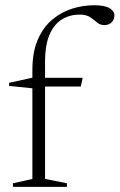

<svg xmlns="http://www.w3.org/2000/svg" viewBox="-20 -730 467 750"><path d="M156 -31 241.5 -14V0H30.5V-14L106.5 -31V-385L15.5 -394.5V-406.5L106.5 -426.5V-456Q106.5 -527 127.8 -575.5Q149 -624 184.2 -653.5Q219.5 -683 262 -696.2Q304.5 -709.5 347 -709.5Q390 -709.5 408.5 -697.8Q427 -686 427 -669.5Q427 -654 416.2 -643Q405.5 -632 388 -632Q371 -632 359.2 -642.2Q347.5 -652.5 332.2 -662.8Q317 -673 290.5 -673Q253.5 -673 222.8 -654.8Q192 -636.5 174 -595.8Q156 -555 156 -488V-426H303L295.5 -392H156Z"/></svg>

Font: Newsreader Text Light
Style: Regular
Weight: 300
Designer: Hugues Gentile
Foundry: Production Type
Version: Version 1.001